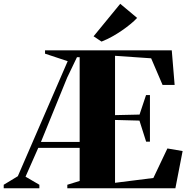

<svg xmlns="http://www.w3.org/2000/svg" viewBox="-88 -1014 1014 1034"><path d="M-68 0V-19L8 -65L276.5 -684.5L154.5 -725V-743H837L852.5 -556.5H787.5L726 -700L531.5 -713.5V-394L663.5 -397L698.5 -502H719.5V-251H699L663 -364.5L531.5 -368V-29.5L738 -55.5L813.5 -214.5L895.5 -200.5L856.5 0H274.5V-19L341 -39.5V-217.5H118L49.5 -62.5L124 -19V0ZM132.5 -249.5H341V-706H326.5L273.5 -595.5ZM458 -790.5 416 -818.5 559.5 -993.5 650.5 -917.5Q635 -901 614 -883.8Q593 -866.5 568.2 -849.5Q543.5 -832.5 516.2 -817.2Q489 -802 460 -790.5Z"/></svg>

Font: Merriweather 144pt Black
Style: Regular
Weight: 900
Version: Version 2.100